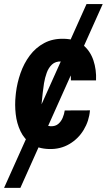

<svg xmlns="http://www.w3.org/2000/svg" viewBox="-50 -731 531 955"><path d="M460.9 -710.9 51.3 203.6H-29.8L380.4 -710.9ZM202.6 -103Q225.6 -102.5 239.7 -114.5Q253.9 -126.5 261.7 -145Q269.5 -163.6 272 -181.6L397.5 -182.1Q393.1 -129.4 366.2 -85Q339.4 -40.5 294.9 -14.4Q250.5 11.7 194.8 10.3Q140.1 8.8 105.2 -15.4Q70.3 -39.6 51.8 -78.6Q33.2 -117.7 28.1 -163.8Q22.9 -210 27.8 -255.4L29.3 -270Q35.2 -318.8 52 -367.2Q68.8 -415.5 98.1 -454.8Q127.4 -494.1 169.9 -516.8Q212.4 -539.6 268.1 -538.1Q327.6 -536.6 363.3 -507.1Q398.9 -477.5 414.6 -430.9Q430.2 -384.3 427.7 -331.1H302.7Q302.7 -349.1 301 -370.6Q299.3 -392.1 288.8 -408.2Q278.3 -424.3 254.4 -425.3Q226.1 -426.3 208.7 -410.2Q191.4 -394 182.4 -368.9Q173.3 -343.8 168.9 -316.9Q164.6 -290 162.6 -270L161.1 -255.9Q159.7 -241.2 157 -216.1Q154.3 -190.9 155.8 -165.3Q157.2 -139.6 167.5 -121.8Q177.7 -104 202.6 -103Z"/></svg>

Font: Roboto Condensed
Style: Bold Italic
Weight: 700
Italic angle: -12°
Designer: Christian Robertson
Foundry: Google
Version: Version 3.0